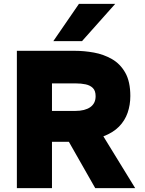

<svg xmlns="http://www.w3.org/2000/svg" viewBox="-20 -970 750 990"><path d="M67 0V-708H366Q414 -708 464 -699Q514 -690 557 -665.5Q600 -641 626 -595Q652 -549 652 -475Q652 -429 638 -388.5Q624 -348 593.5 -317Q563 -286 513 -267L677 0H471L335 -239H248V0ZM248 -398H367Q393 -398 412.5 -403Q432 -408 445.5 -417.5Q459 -427 466 -441Q473 -455 473 -474Q473 -502 459 -516Q445 -530 422 -535Q399 -540 370 -540H248ZM255 -758 387 -950H574L403 -758Z"/></svg>

Font: Onest Black
Style: Regular
Weight: 900
Designer: Dmitri Voloshin, Andrey Kudryavtsev
Foundry: Dmitri Voloshin, Andrey Kudryavtsev
Version: Version 1.000;gftools[0.9.33]